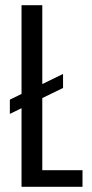

<svg xmlns="http://www.w3.org/2000/svg" viewBox="-20 -720 353 740"><path d="M63 0V-303L18 -281V-336L63 -358V-700H143V-396L223 -435V-381L143 -342V-64H298V0Z"/></svg>

Font: Pathway Gothic One
Style: Regular
Weight: 400
Version: Version 1.003; ttfautohint (v1.8.4.7-5d5b);gftools[0.9.26]